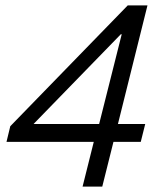

<svg xmlns="http://www.w3.org/2000/svg" viewBox="-20 -695 590 715"><path d="M287.5 0 329.2 -166.7H4.2L18.3 -225L455.8 -675H529.2L419.2 -233.3H520.8L504.2 -166.7H402.5L360.8 0ZM105 -233.3H349.2L433.3 -567.5H430Z"/></svg>

Font: Funnel Sans Light Light
Style: Italic
Weight: 300
Italic angle: -14.036°
Version: Version 1.000